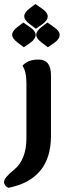

<svg xmlns="http://www.w3.org/2000/svg" viewBox="-38 -697 320 947"><path d="M79.6 -463.9 47.9 -487.8Q22 -507.8 22 -525.4Q22 -543.9 48.3 -564L77.1 -585.9L110.8 -562.5Q137.7 -543.5 137.7 -525.4Q137.7 -504.4 111.8 -486.3ZM198.2 -463.9 166.5 -487.8Q140.6 -507.8 140.6 -525.4Q140.6 -543.9 167 -564L195.8 -585.9L229.5 -562.5Q256.3 -543.5 256.3 -525.4Q256.3 -504.4 230.5 -486.3ZM139.2 -555.2 107.4 -579.1Q81.5 -599.1 81.5 -616.7Q81.5 -635.3 107.9 -655.3L136.7 -677.2L170.4 -653.8Q197.3 -634.8 197.3 -616.7Q197.3 -595.7 170.9 -577.6ZM3.4 229.5Q-18.1 219.2 -18.1 200.7Q-18.1 179.7 30.3 141.1Q92.3 91.3 92.3 -16.1V-287.6Q92.3 -344.7 72.8 -372.6Q99.1 -403.3 151.4 -403.3Q213.4 -403.3 213.4 -327.1V-25.9Q213.4 187.5 3.4 229.5Z"/></svg>

Font: ALMAS
Style: Bold
Weight: 700
Designer: ALMAS Font/ by Husham Jawad Kadhim, derived from the Bainsely font by/ Paul James MIller
Foundry: High-Logic / Made with FontCreator
Version: Version 1.411;September 19, 2021;FontCreator 14.0.0.2814 32-